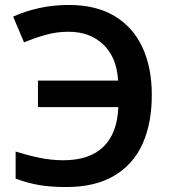

<svg xmlns="http://www.w3.org/2000/svg" viewBox="-20 -744 692 774"><path d="M256 -616Q207 -616 162 -603Q117 -590 77 -573L33 -677Q81 -699 138 -711.5Q195 -724 258 -724Q367 -724 441.5 -679.5Q516 -635 554 -553.5Q592 -472 592 -361Q592 -248 555 -165Q518 -82 441 -36Q364 10 247 10Q185 10 138 2Q91 -6 43 -24V-133Q95 -117 141.5 -107.5Q188 -98 236 -98Q341 -98 397 -152.5Q453 -207 457 -312H133V-419H456Q451 -512 397 -564Q343 -616 256 -616Z"/></svg>

Font: Noto Sans SemiBold
Style: Regular
Weight: 600
Designer: Monotype Design Team
Foundry: Monotype Imaging Inc.
Version: Version 2.007